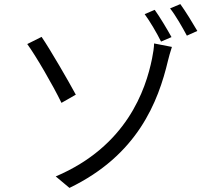

<svg xmlns="http://www.w3.org/2000/svg" viewBox="-20 -871 1040 937"><path d="M252 -10 319 46C651 -114 752 -373 800 -576C803 -588 811 -619 819 -642L732 -659C732 -642 727 -608 722 -585C691 -432 598 -157 252 -10ZM183 -691 113 -656C154 -600 238 -456 280 -369L350 -409C315 -474 226 -628 183 -691ZM735 -823 686 -802C711 -768 746 -709 766 -668L817 -690C796 -728 759 -790 735 -823ZM860 -851 810 -830C837 -796 870 -738 892 -697L943 -720C921 -758 884 -818 860 -851Z"/></svg>

Font: Noto Sans CJK HK DemiLight
Style: Regular
Weight: 350
Designer: Ryoko NISHIZUKA 西塚涼子 (kana, bopomofo & ideographs); Paul D. Hunt (Latin, Greek & Cyrillic); Sandoll Communications 산돌커뮤니
Foundry: Adobe
Version: Version 2.004;hotconv 1.0.118;makeotfexe 2.5.65603